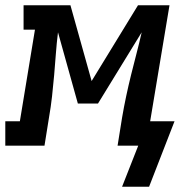

<svg xmlns="http://www.w3.org/2000/svg" viewBox="-62 -550 682 725"><path d="M501 155H399L460 0H382L399 -106Q406 -147 414.5 -187Q423 -227 433 -267.5Q443 -308 453.5 -348Q464 -388 473 -428L308 -159H232L157 -428Q152 -388 149 -347.5Q146 -307 142.5 -266.5Q139 -226 134.5 -186Q130 -146 123 -106L106 0H-42V-92H13L70 -438H27V-530H204L284 -244L459 -530H578L505 -92H597Z"/></svg>

Font: Iosevka Slab Semibold Extended
Style: Italic
Weight: 600
Width: 7
Italic angle: -9°
Monospace: yes
Designer: Belleve Invis
Foundry: Belleve Invis
Version: Version 11.1.0; ttfautohint (v1.8.3)